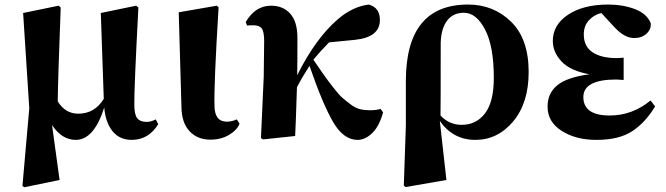

<svg xmlns="http://www.w3.org/2000/svg" viewBox="-20 -583 2856 823"><path d="M647.5 -71.3 658.2 -50.8Q617.2 16.6 543.9 16.6Q493.2 16.6 462.9 -20Q432.6 -56.6 426.8 -122.1Q382.8 16.6 304.7 16.6Q245.1 16.6 203.1 -46.9L235.4 188.5L84 219.7L76.2 213.9L105.5 -119.1L79.1 -527.3L231.4 -558.6L240.2 -550.8Q228.5 -242.2 227.5 -148.4Q259.8 -95.7 315.4 -95.7Q385.7 -95.7 424.8 -159.2L412.1 -527.3L563.5 -558.6L573.2 -550.8Q554.7 -199.2 555.7 -134.8Q555.7 -91.8 568.4 -76.2Q581.1 -60.5 608.4 -60.5Q627.9 -60.5 647.5 -71.3Z M881.8 15.6Q826.2 15.6 792.5 -20.5Q758.8 -56.6 757.8 -123L746.1 -530.3L909.2 -558.6L917 -551.8Q896.5 -216.8 899.4 -130.9Q899.4 -61.5 952.1 -61.5Q973.6 -61.5 995.1 -71.3L1006.8 -52.7Q996.1 -25.4 961.9 -4.9Q927.7 15.6 881.8 15.6Z M1611.3 -116.2 1622.1 -101.6Q1606.4 -43 1576.2 -13.2Q1545.9 16.6 1512.7 16.6Q1453.1 16.6 1408.7 -58.6Q1364.3 -133.8 1306.6 -300.8Q1274.4 -251 1252.9 -209Q1247.1 -28.3 1245.1 0L1107.4 14.6L1098.6 8.8L1110.4 -252.9L1112.3 -406.2Q1112.3 -447.3 1102.1 -460.9Q1091.8 -474.6 1066.4 -474.6Q1043 -474.6 1039.1 -473.6L1033.2 -488.3Q1074.2 -558.6 1141.6 -558.6Q1193.4 -558.6 1224.1 -524.4Q1254.9 -490.2 1254.9 -419.9Q1254.9 -307.6 1253.9 -260.7Q1333 -418.9 1428.7 -501Q1491.2 -554.7 1560.5 -563.5Q1608.4 -550.8 1608.4 -497.1Q1608.4 -422.9 1500 -412.1L1390.6 -401.4Q1356.4 -367.2 1323.2 -327.1Q1355.5 -280.3 1369.1 -260.7Q1382.8 -241.2 1407.7 -209Q1432.6 -176.8 1446.8 -164.6Q1460.9 -152.3 1481.9 -136.2Q1502.9 -120.1 1522.5 -115.2Q1542 -110.4 1565.4 -110.4Q1593.8 -110.4 1611.3 -116.2Z M1869.1 -400.4Q1869.1 -128.9 1868.2 -87.9Q1905.3 -47.9 1959 -47.9Q2021.5 -47.9 2059.1 -97.2Q2096.7 -146.5 2096.7 -249Q2096.7 -384.8 2059.1 -456.5Q2021.5 -528.3 1968.8 -528.3Q1921.9 -528.3 1896.5 -494.6Q1871.1 -460.9 1869.1 -400.4ZM1719.7 -44.9V-235.4Q1719.7 -563.5 1986.3 -563.5Q2095.7 -563.5 2170.9 -489.7Q2246.1 -416 2246.1 -274.4Q2246.1 -141.6 2179.7 -62.5Q2113.3 16.6 2017.6 16.6Q1921.9 16.6 1865.2 -64.5L1893.6 188.5L1718.8 218.8L1710.9 212.9Z M2768.6 -152.3 2788.1 -127Q2748 -59.6 2691.4 -21.5Q2634.8 16.6 2536.1 16.6Q2448.2 16.6 2387.7 -22Q2327.1 -60.5 2327.1 -126Q2327.1 -183.6 2369.1 -217.8Q2411.1 -252 2506.8 -264.6Q2424.8 -279.3 2387.2 -319.3Q2349.6 -359.4 2349.6 -407.2Q2349.6 -476.6 2415 -520Q2480.5 -563.5 2586.9 -563.5Q2650.4 -563.5 2701.7 -543.9Q2752.9 -524.4 2769.5 -483.4Q2771.5 -457 2751 -438.5Q2730.5 -419.9 2698.2 -419.9Q2657.2 -419.9 2614.3 -465.8L2557.6 -527.3Q2525.4 -519.5 2503.9 -495.6Q2482.4 -471.7 2482.4 -435.5Q2482.4 -383.8 2520 -358.9Q2557.6 -334 2623 -334Q2633.8 -334 2653.3 -335.9V-240.2Q2631.8 -242.2 2622.1 -242.2Q2480.5 -242.2 2480.5 -167Q2480.5 -87.9 2593.8 -87.9Q2690.4 -87.9 2768.6 -152.3Z"/></svg>

Font: Bpmf Zihi Serif Heavy
Style: Heavy
Weight: 900
Foundry: But Ko
Version: Version 1.320